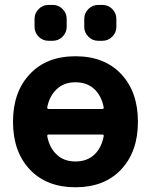

<svg xmlns="http://www.w3.org/2000/svg" viewBox="-20 -791 624 800"><path d="M176.8 -343.8Q175.8 -336.9 183.6 -336.9H406.2Q413.1 -336.9 412.1 -343.8Q403.3 -389.6 375 -418Q343.8 -448.2 294.4 -448.2Q245.1 -448.2 214.8 -418Q185.5 -389.6 176.8 -343.8ZM183.6 -230.5Q175.8 -230.5 176.8 -223.6Q185.5 -176.8 214.8 -148.4Q245.1 -118.2 294.4 -118.2Q343.8 -118.2 375 -148.4Q403.3 -176.8 412.1 -223.6Q413.1 -230.5 406.2 -230.5ZM104.5 -482.4Q173.8 -556.6 294.4 -556.6Q415 -556.6 484.9 -482.4Q554.7 -408.2 554.7 -283.7Q554.7 -159.2 484.9 -85Q415 -10.7 294.4 -10.7Q173.8 -10.7 104 -85Q34.2 -159.2 34.2 -283.7Q34.2 -408.2 104.5 -482.4ZM181.6 -621.1Q158.2 -621.1 141.1 -638.2Q124 -655.3 124 -678.7V-712.9Q124 -736.3 141.1 -753.4Q158.2 -770.5 181.6 -770.5H200.2Q223.6 -770.5 240.7 -753.4Q257.8 -736.3 257.8 -712.9V-678.7Q257.8 -655.3 240.7 -638.2Q223.6 -621.1 200.2 -621.1ZM388.7 -621.1Q365.2 -621.1 348.1 -638.2Q331.1 -655.3 331.1 -678.7V-712.9Q331.1 -736.3 348.1 -753.4Q365.2 -770.5 388.7 -770.5H407.2Q430.7 -770.5 447.8 -753.4Q464.8 -736.3 464.8 -712.9V-678.7Q464.8 -655.3 447.8 -638.2Q430.7 -621.1 407.2 -621.1Z"/></svg>

Font: Gen Jyuu Gothic P Bold
Style: Bold
Weight: 700
Designer: [Source Han Sans]
Ryoko NISHIZUKA  (kana & ideographs); Paul D. Hunt (Latin, Greek & Cyrillic); Wenlong ZHANG  (bopomofo
Version: Version 1.002.20150607